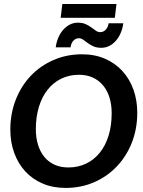

<svg xmlns="http://www.w3.org/2000/svg" viewBox="-20 -925 708 952"><path d="M660.6 -366.2Q660.6 -286.1 633.8 -218Q606.9 -149.9 559.3 -99.9Q511.7 -49.8 446.8 -21.5Q381.8 6.8 305.2 6.8Q241.7 6.8 190.9 -15.1Q140.1 -37.1 104.7 -75.9Q69.3 -114.7 50.3 -167.5Q31.2 -220.2 31.2 -281.7Q31.2 -361.8 58.1 -430.4Q85 -499 132.6 -549.1Q180.2 -599.1 245.4 -627.4Q310.5 -655.8 387.2 -655.8Q450.7 -655.8 501.2 -633.5Q551.8 -611.3 587.2 -572.5Q622.6 -533.7 641.6 -480.7Q660.6 -427.7 660.6 -366.2ZM533.7 -363.8Q533.7 -406.7 522.7 -441.9Q511.7 -477.1 490.7 -502Q469.7 -526.9 439.9 -540.5Q410.2 -554.2 372.1 -554.2Q323.2 -554.2 283.7 -534.9Q244.1 -515.6 216.1 -480.2Q188 -444.8 172.9 -395Q157.7 -345.2 157.7 -284.7Q157.7 -241.2 168.7 -206.3Q179.7 -171.4 200.2 -146.5Q220.7 -121.6 250.7 -108.2Q280.8 -94.7 318.8 -94.7Q367.7 -94.7 407.5 -114Q447.3 -133.3 475.3 -168.5Q503.4 -203.6 518.6 -253.2Q533.7 -302.7 533.7 -363.8ZM289.1 -905.3H557.6L549.3 -836.9H280.8ZM477.1 -765.6Q486.3 -765.6 493.9 -769.8Q501.5 -773.9 506.6 -780.3Q511.7 -786.6 514.6 -794.4Q517.6 -802.2 518.6 -809.6H591.3Q588.4 -786.1 579.6 -764.2Q570.8 -742.2 556.6 -725.3Q542.5 -708.5 523.7 -698.2Q504.9 -688 481.9 -688Q459 -688 443.1 -695.3Q427.2 -702.6 415 -711.7Q402.8 -720.7 392.6 -728Q382.3 -735.4 370.6 -735.4Q360.8 -735.4 353.8 -731.2Q346.7 -727.1 341.6 -720.5Q336.4 -713.9 333.5 -705.8Q330.6 -697.8 330.1 -690.4H256.3Q259.3 -713.9 268.3 -736.1Q277.3 -758.3 291.5 -775.1Q305.7 -792 324.5 -802.2Q343.3 -812.5 366.2 -812.5Q389.2 -812.5 405 -805.2Q420.9 -797.9 432.9 -789.1Q444.8 -780.3 455.1 -772.9Q465.3 -765.6 477.1 -765.6Z"/></svg>

Font: Carlito
Style: Bold Italic
Weight: 700
Italic angle: -7°
Designer: Lukasz Dziedzic
Foundry: tyPoland Lukasz Dziedzic
Version: Version 1.104